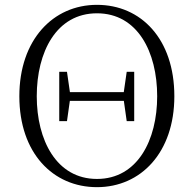

<svg xmlns="http://www.w3.org/2000/svg" viewBox="-20 -759 800 794"><path d="M225 -258H257L270 -350V-372L257 -462H225ZM504 -258H535V-462H504L491 -372V-350ZM381 15C563 15 701 -129 701 -361C701 -598 563 -739 381 -739C199 -739 60 -594 60 -361C60 -126 199 15 381 15ZM381 -19C213 -19 132 -180 132 -361C132 -544 213 -704 381 -704C549 -704 630 -544 630 -361C630 -180 549 -19 381 -19ZM247 -342H513V-378H247Z"/></svg>

Font: Source Han Serif TW VF
Style: Regular
Weight: 250
Designer: Ryoko NISHIZUKA 西塚涼子 (kana & ideographs); Frank Grießhammer (Latin, Greek & Cyrillic); Wenlong ZHANG 张文龙 (bopomofo); San
Foundry: Adobe
Version: Version 2.002;hotconv 1.1.0;makeotfexe 2.6.0